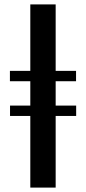

<svg xmlns="http://www.w3.org/2000/svg" viewBox="-20 -851 390 871"><path d="M117.5 0V-325H25.5V-372H117.5V-482.5H25V-529.5H117.5V-831H232.5V-529.5H325V-482.5H232.5V-372H325.5V-325H232.5V0Z"/></svg>

Font: Merriweather 96pt SemiBold
Style: Regular
Weight: 600
Version: Version 2.100